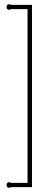

<svg xmlns="http://www.w3.org/2000/svg" viewBox="-20 -803 221 906"><path d="M33 60H110V-760H33Q29 -757 24 -757Q11 -757 11 -770Q11 -783 24 -783Q30 -783 33 -780H131V80H33Q29 83 24 83Q11 83 11 70Q11 57 24 57Q29 57 33 60Z"/></svg>

Font: Wire One
Style: Regular
Weight: 400
Designer: Alexei Vanyashin, Gayaneh Bagdasaryan
Foundry: Cyreal
Version: Version 1.102; ttfautohint (v1.8.3)